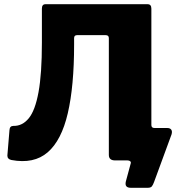

<svg xmlns="http://www.w3.org/2000/svg" viewBox="-20 -762 881 912"><path d="M601 130Q586 130 580 122.5Q574 115 578 99L601 14Q603 8 598.5 4Q594 0 586 0H544L699 -168Q699 -154 714 -154H774Q788 -154 793.5 -146Q799 -138 795 -124L712 102Q707 116 701.5 123Q696 130 682 130ZM681 -742Q699 -742 699 -721V-23Q699 -11 694 -5.5Q689 0 674 0H527Q497 0 497 -26V-581Q497 -595 482 -595H346Q332 -595 332 -581V-550Q332 -353 302 -224Q272 -95 206.5 -38.5Q141 18 34 -2Q15 -6 15 -23L25 -144Q26 -164 44 -164Q86 -163 116.5 -200Q147 -237 163 -324.5Q179 -412 179 -560V-721Q179 -742 196 -742Z"/></svg>

Font: Libre Franklin ExtraBold
Style: Regular
Weight: 800
Designer: Pablo Impallari, Rodrigo Fuenzalida, Nhung Nguyen
Foundry: Impallari Type
Version: Version 3.000